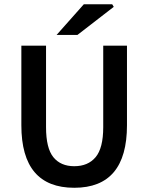

<svg xmlns="http://www.w3.org/2000/svg" viewBox="-20 -868 695 900"><path d="M328.1 12.2Q80.1 12.2 80.1 -280.8V-653.8H195.8V-272Q195.8 -173.3 230.2 -131.1Q264.6 -88.9 328.1 -88.9Q392.6 -88.9 428.2 -131.3Q463.9 -173.8 463.9 -272V-653.8H575.2V-280.8Q575.2 12.2 328.1 12.2ZM245.1 -704.1 373 -848.1H505.9L513.2 -835.9L342.8 -704.1Z"/></svg>

Font: Source Sans 3 Semibold
Style: Regular
Weight: 600
Designer: Paul D. Hunt
Foundry: Adobe
Version: Version 3.052;hotconv 1.1.0;makeotfexe 2.6.0